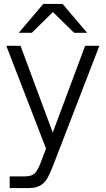

<svg xmlns="http://www.w3.org/2000/svg" viewBox="-20 -752 535 972"><path d="M29 141H104Q140 141 155 126.5Q170 112 185 74L213 0L12 -520H84L247 -81L411 -520H483L247 91Q232 129 219.5 151Q207 173 184.5 186.5Q162 200 127 200H29ZM421 -586H355L248 -691L141 -586H75L199 -732H297Z"/></svg>

Font: Aspekta 300
Style: Regular
Weight: 300
Designer: Ivo Dolenc
Version: Version 2.000